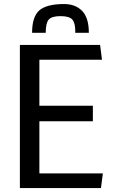

<svg xmlns="http://www.w3.org/2000/svg" viewBox="-20 -956 601 976"><path d="M81.1 0ZM493.2 0H81.1V-727.5H488.8L498.5 -652.3H180.2V-418.5H452.1V-339.4H180.2V-74.7H502.9ZM431.6 -789.1H362.3Q362.8 -790.5 362.8 -794.9Q362.8 -839.8 347.4 -856.9Q332 -874 287.6 -874Q242.7 -874 227.5 -856.2Q212.4 -838.4 212.4 -789.1H143.1Q143.1 -871.6 180.4 -903.6Q217.8 -935.5 305.7 -935.5Q363.3 -935.5 397.5 -900.6Q431.6 -865.7 431.6 -789.1Z"/></svg>

Font: Coda
Style: Regular
Weight: 400
Designer: vernon adams
Foundry: vernon adams
Version: Version 2.000; ttfautohint (v0.8) -r 50 -G 200 -x